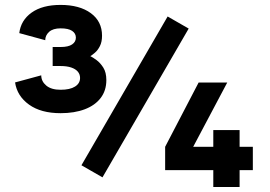

<svg xmlns="http://www.w3.org/2000/svg" viewBox="-20 -750 1083 770"><path d="M223 -561.5H191.2V-485.2H223.2Q248.2 -485.2 265.6 -479.3Q282.9 -473.4 292 -462.8Q301.1 -452.1 301.1 -437.5Q301.1 -415.5 280.8 -402.8Q260.5 -390 223 -390Q185.5 -390 165.5 -406.9Q145.4 -423.8 145.4 -447.9L40.4 -419.4Q48.7 -364.7 96.5 -330.4Q144.2 -296.1 223 -296.1Q278.5 -296.1 319.8 -311.7Q361 -327.3 383.8 -357.1Q406.5 -386.9 406.5 -428.8Q406.5 -459.5 394.3 -478.9Q382 -498.2 366.8 -509.3Q351.6 -520.4 342.2 -524.9Q349.8 -529.2 360.9 -538.8Q372.1 -548.3 380.6 -565.1Q389.2 -581.8 389.2 -606.8Q389.2 -664.3 344.1 -697.3Q299 -730.3 223 -730.3Q150 -730.3 106.8 -699.5Q63.7 -668.8 57.3 -617.2L161.4 -588.8Q161.4 -608 176.9 -622.2Q192.4 -636.3 223 -636.3Q254.2 -636.3 269.2 -626.2Q284.3 -616 284.3 -599.1Q284.3 -582.2 269.2 -571.9Q254.2 -561.5 223 -561.5ZM891.3 -418.9 754.8 -161.3H835.4V-228.5H940.9V-161.3H994V-67.6H940.9V0H835.4V-67.6H642.3V-161.3L776.5 -418.9ZM391 -38.8 736.7 -635.4 652.3 -683.9 306.6 -87.2Z"/></svg>

Font: Giphurs SC
Style: Regular
Weight: 400
Version: Version 0.920